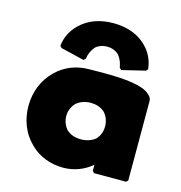

<svg xmlns="http://www.w3.org/2000/svg" viewBox="-120 -921 992 1050"><g transform="rotate(15 376.5 -395.5)"><path d="M306 -332C326 -349 354 -360 386 -360C417 -360 442 -352 465 -333C483 -314 495 -287 495 -256C495 -226 486 -201 466 -180C447 -164 418 -153 386 -153C352 -153 326 -162 305 -180C288 -198 275 -225 275 -256C275 -286 287 -312 306 -332ZM681 -482 673 -489C615 -546 392 -535 331 -535C258 -535 195 -509 149 -465L141 -457C90 -407 61 -335 61 -256C61 -177 90 -105 140 -56L147 -49C192 -5 257 22 331 22C395 22 451 -2 493 -38V-3L503 7H684L694 -3V-451C694 -463 690 -473 681 -482ZM298 -587V-588C302 -627 329 -657 329 -657C342 -669 364 -680 394 -680C422 -680 443 -670 458 -657C484 -629 489 -588 489 -588V-587L500 -576L632 -608L641 -618V-621C636 -668 616 -709 585 -740L578 -747C535 -789 471 -813 394 -813C317 -813 254 -789 210 -747L202 -739C171 -708 150 -667 145 -621V-618L154 -608L287 -576Z"/></g></svg>

Font: Hussar Woodtype
Style: Ultra
Weight: 900
Foundry: Cannot Into Space Fonts
Version: Version 1.07